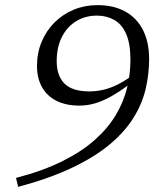

<svg xmlns="http://www.w3.org/2000/svg" viewBox="-20 -706 606 750"><path d="M51 24 42.5 -11Q146.5 -38 222.5 -75.8Q298.5 -113.5 350 -159.2Q401.5 -205 432.2 -256.5Q463 -308 476.2 -362.2Q489.5 -416.5 489.5 -472Q489.5 -535.5 472.8 -573.5Q456 -611.5 426.2 -628.2Q396.5 -645 358.5 -645Q313.5 -645 278 -623.5Q242.5 -602 222 -562Q201.5 -522 201.5 -467.5Q201.5 -409.5 232.2 -379.2Q263 -349 328.5 -349Q356.5 -349 383.5 -355.2Q410.5 -361.5 438 -375Q465.5 -388.5 494 -409.5L514 -398.5Q477.5 -369.5 447 -349.5Q416.5 -329.5 389.8 -317Q363 -304.5 338.5 -299Q314 -293.5 290 -293.5Q237.5 -293.5 200.5 -312.2Q163.5 -331 144 -365.8Q124.5 -400.5 124.5 -447.5Q124.5 -499.5 142.8 -543Q161 -586.5 193.5 -618.8Q226 -651 268.8 -668.5Q311.5 -686 361 -686Q424 -686 469.2 -661Q514.5 -636 538.5 -588.8Q562.5 -541.5 562.5 -475Q562.5 -416.5 549 -358.8Q535.5 -301 502 -246.8Q468.5 -192.5 410.2 -143.2Q352 -94 263.8 -51.8Q175.5 -9.5 51 24Z"/></svg>

Font: Newsreader 16pt 16pt
Style: Italic
Weight: 400
Italic angle: -17°
Version: Version 1.003